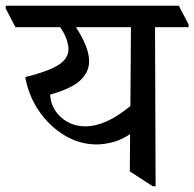

<svg xmlns="http://www.w3.org/2000/svg" viewBox="-48 -640 678 670"><path d="M289 -136Q230 -136 177.5 -167.5Q125 -199 88.5 -252Q52 -305 40 -371Q118 -390 154.5 -412.5Q191 -435 191 -469Q191 -482 184.5 -502Q178 -522 162 -545H6L-28 -610V-620H576L610 -555V-545H493L495 10H485L405 -42L406 -172Q376 -152 346 -144Q316 -136 289 -136ZM409 -545H217Q263 -475 263 -426Q263 -388 231.5 -359Q200 -330 127 -310Q128 -280 144.5 -254.5Q161 -229 188.5 -214Q216 -199 250 -199Q284 -199 323 -216Q362 -233 407 -270Z"/></svg>

Font: Tiro Devanagari Marathi
Style: Regular
Weight: 400
Designer: Devanagari: John Hudson & Fiona Ross. Latin: John Hudson.
Foundry: Tiro Typeworks Ltd.
Version: Version 1.52